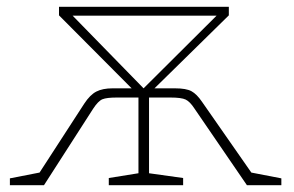

<svg xmlns="http://www.w3.org/2000/svg" viewBox="-20 -543 863 563"><path d="M717 -37 805 -20V0H704L550 -225Q537 -245 524.5 -251Q512 -257 480 -257H417V-35L517 -21V0H299V-21L386 -35V-257H322Q293 -257 280.5 -252Q268 -247 253 -224L109 0H9V-20L96 -37L227 -239Q244 -265 262.5 -274.5Q281 -284 310 -284H366L153 -498V-523H651V-498L433 -284H493Q526 -284 541.5 -275.5Q557 -267 572 -245ZM193 -497 401 -284 615 -497Z"/></svg>

Font: Bitter Pro ExtraLight
Style: Regular
Weight: 275
Designer: Sol Matas, and Bitter project Authors
Foundry: Sol Matas
Version: Version 1.010